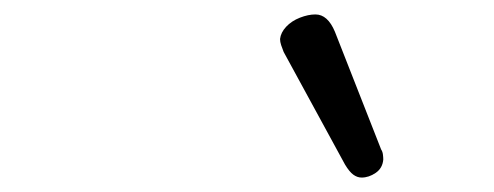

<svg xmlns="http://www.w3.org/2000/svg" viewBox="-20 -871 685 266"><path d="M481 -625Q475 -625 469.5 -629Q464 -633 458 -643L373 -799Q371 -804 369.5 -808.5Q368 -813 368 -817Q369 -826 376.5 -834Q384 -842 395.5 -846.5Q407 -851 417 -851Q434 -851 444 -827L508 -664Q510 -661 510.5 -657Q511 -653 511 -650Q510 -638 500.5 -631.5Q491 -625 481 -625Z"/></svg>

Font: Playwrite RO Light
Style: Regular
Weight: 300
Version: Version 1.002